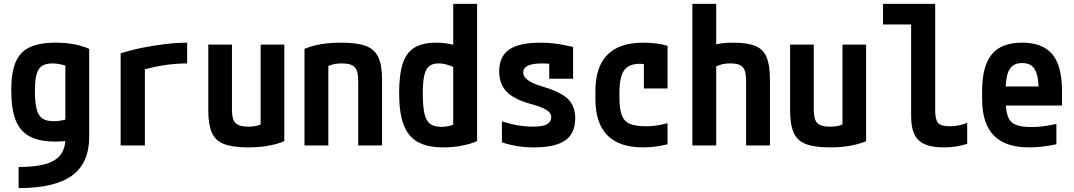

<svg xmlns="http://www.w3.org/2000/svg" viewBox="-20 -750 5540 990"><path d="M76 111Q204 111 260.5 76.5Q317 42 317 -36V-467L345 -402Q316 -413 294 -418Q272 -423 251 -423Q216 -423 196.5 -410Q177 -397 168.5 -366.5Q160 -336 160 -282Q160 -222 169 -187.5Q178 -153 198.5 -139Q219 -125 257 -125Q277 -125 298.5 -129Q320 -133 349 -141L380 -33Q354 -27 326 -23.5Q298 -20 266 -20Q184 -20 133.5 -46.5Q83 -73 60.5 -131Q38 -189 38 -284Q38 -374 60 -428Q82 -482 132.5 -506Q183 -530 267 -530Q368 -530 440 -498V-44Q440 91 351 155.5Q262 220 76 220Z M602 -475Q655 -492 715 -504Q775 -516 834.5 -523Q894 -530 945 -530V-423Q881 -423 812.5 -411.5Q744 -400 696 -382L727 -440V0H602Z M1260 10Q1181 10 1136 -7Q1091 -24 1072.5 -65.5Q1054 -107 1054 -180V-520H1176V-187Q1176 -152 1183.5 -132.5Q1191 -113 1210 -105Q1229 -97 1261 -97Q1280 -97 1295 -99.5Q1310 -102 1327 -109.5Q1344 -117 1369 -131L1324 -54V-520H1446V-22Q1369 10 1260 10Z M1550 -498Q1591 -515 1637 -522.5Q1683 -530 1740 -530Q1821 -530 1866.5 -513Q1912 -496 1931 -454.5Q1950 -413 1950 -340V0H1827V-333Q1827 -368 1819 -387.5Q1811 -407 1792.5 -415Q1774 -423 1741 -423Q1723 -423 1708 -420.5Q1693 -418 1675.5 -411Q1658 -404 1631 -389L1673 -466V0H1550Z M2266 10Q2184 10 2134 -18Q2084 -46 2061 -107.5Q2038 -169 2038 -270Q2038 -365 2056.5 -422Q2075 -479 2117 -504.5Q2159 -530 2228 -530Q2269 -530 2307.5 -521.5Q2346 -513 2379 -495L2344 -392Q2311 -409 2287 -416Q2263 -423 2240 -423Q2210 -423 2192.5 -408.5Q2175 -394 2167.5 -360.5Q2160 -327 2160 -268Q2160 -201 2168.5 -164Q2177 -127 2197.5 -111.5Q2218 -96 2255 -96Q2308 -96 2344 -123L2317 -65V-730H2440V-22Q2407 -8 2362 1Q2317 10 2266 10Z M2733 10Q2688 10 2648 3.5Q2608 -3 2568 -16V-124Q2612 -110 2651 -103.5Q2690 -97 2728 -97Q2778 -97 2800 -109Q2822 -121 2822 -147Q2822 -161 2812 -171.5Q2802 -182 2781.5 -192Q2761 -202 2727 -211Q2635 -235 2594.5 -275Q2554 -315 2554 -382Q2554 -459 2605.5 -494.5Q2657 -530 2768 -530Q2807 -530 2845 -525Q2883 -520 2935 -508V-344H2812V-484L2865 -416Q2833 -420 2813.5 -421.5Q2794 -423 2777 -423Q2726 -423 2702 -411.5Q2678 -400 2678 -376Q2678 -361 2689 -348.5Q2700 -336 2722.5 -324.5Q2745 -313 2783 -302Q2873 -275 2909.5 -238.5Q2946 -202 2946 -140Q2946 -62 2894.5 -26Q2843 10 2733 10Z M3296 10Q3050 10 3050 -240V-280Q3050 -530 3297 -530Q3365 -530 3422 -514V-294H3300V-497L3363 -404Q3344 -412 3322.5 -416.5Q3301 -421 3279 -421Q3222 -421 3198 -387Q3174 -353 3174 -271V-249Q3174 -190 3186 -157Q3198 -124 3227.5 -111.5Q3257 -99 3310 -99Q3339 -99 3364 -102.5Q3389 -106 3422 -115V-6Q3394 1 3362 5.5Q3330 10 3296 10Z M3827 -333Q3827 -369 3819.5 -388Q3812 -407 3794.5 -415Q3777 -423 3744 -423Q3719 -423 3698 -417Q3677 -411 3640 -393L3611 -497Q3646 -516 3679.5 -523Q3713 -530 3761 -530Q3834 -530 3875 -513Q3916 -496 3933 -454.5Q3950 -413 3950 -340V0H3827ZM3550 0V-730H3673V0Z M4260 10Q4181 10 4136 -7Q4091 -24 4072.5 -65.5Q4054 -107 4054 -180V-520H4176V-187Q4176 -152 4183.5 -132.5Q4191 -113 4210 -105Q4229 -97 4261 -97Q4280 -97 4295 -99.5Q4310 -102 4327 -109.5Q4344 -117 4369 -131L4324 -54V-520H4446V-22Q4369 10 4260 10Z M4846 10Q4755 10 4716.5 -27Q4678 -64 4678 -151V-624H4533V-730H4802V-181Q4802 -133 4817 -116Q4832 -99 4875 -99Q4901 -99 4924 -103.5Q4947 -108 4967 -117V-8Q4938 1 4908 5.5Q4878 10 4846 10Z M5287 10Q5164 10 5104 -51.5Q5044 -113 5044 -240V-280Q5044 -409 5093.5 -469.5Q5143 -530 5250 -530Q5357 -530 5406.5 -469.5Q5456 -409 5456 -280V-206H5104V-304H5359L5336 -272V-275Q5336 -357 5316.5 -391Q5297 -425 5251 -425Q5204 -425 5184.5 -391Q5165 -357 5165 -275V-245Q5165 -184 5176 -152Q5187 -120 5215.5 -107.5Q5244 -95 5298 -95Q5327 -95 5356.5 -98.5Q5386 -102 5427 -111V-6Q5394 1 5358 5.5Q5322 10 5287 10Z"/></svg>

Font: M PLUS 1 Code SemiBold
Style: Regular
Weight: 600
Designer: Coji Morishita
Foundry: UNDERFOREST DESIGN
Version: Version 1.005